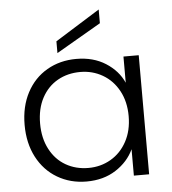

<svg xmlns="http://www.w3.org/2000/svg" viewBox="-54 -820 784 877"><g transform="rotate(-5 337.5 -381.0)"><path d="M48 -274Q48 -358 81.5 -421.5Q115 -485 174.5 -519.5Q234 -554 309 -554Q387 -554 443.5 -518Q500 -482 525 -426V-546H595V0H525V-121Q499 -65 442.5 -28.5Q386 8 308 8Q234 8 174.5 -27Q115 -62 81.5 -126Q48 -190 48 -274ZM525 -273Q525 -339 498 -389Q471 -439 424.5 -466Q378 -493 322 -493Q264 -493 218 -467Q172 -441 145.5 -391.5Q119 -342 119 -274Q119 -207 145.5 -156.5Q172 -106 218 -79.5Q264 -53 322 -53Q378 -53 424.5 -80Q471 -107 498 -157Q525 -207 525 -273ZM431 -707 226 -588V-642L431 -770Z"/></g></svg>

Font: A Bank Premium Light
Style: Regular
Weight: 300
Designer: Ninad Kale (Devanagari), Jonny Pinhorn (Latin), Htun Naung (Myanmar)
Foundry: Indian Type Foundry
Version: 4.004